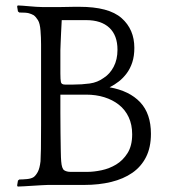

<svg xmlns="http://www.w3.org/2000/svg" viewBox="-20 -680 627 706"><path d="M157 0Q150 0 134 1Q118 2 101 3Q84 4 68 5Q52 6 45 6L43 2L46 -16L51 -20Q63 -20 79 -21.5Q95 -23 104 -29Q112 -35 119 -48Q126 -61 129 -87Q130 -102 130.5 -132Q131 -162 131 -221V-471Q131 -491 131 -516.5Q131 -542 129 -567Q127 -594 119.5 -606Q112 -618 104 -624Q95 -629 85.5 -631.5Q76 -634 51 -634L46 -638L43 -656L45 -660Q52 -660 63.5 -659Q75 -658 87.5 -657Q100 -656 113 -655Q126 -654 137 -654H173Q184 -654 198 -654Q212 -654 226.5 -654.5Q241 -655 253 -655Q265 -655 272 -655Q380 -655 427 -613.5Q474 -572 474 -504Q474 -474 466.5 -451Q459 -428 446 -410.5Q433 -393 417 -380.5Q401 -368 383 -359Q456 -346 495.5 -304Q535 -262 535 -188Q535 -138 517 -102.5Q499 -67 466.5 -44.5Q434 -22 389 -11Q344 0 290 0ZM202 -332Q202 -304 202 -266Q202 -228 202.5 -191.5Q203 -155 203.5 -126Q204 -97 205 -87Q207 -60 216 -54Q225 -48 240 -48H301Q325 -48 353.5 -54Q382 -60 407 -75Q432 -90 449 -117Q466 -144 466 -186Q466 -222 453 -249.5Q440 -277 417 -295Q394 -313 363.5 -322.5Q333 -332 297 -332ZM249 -369Q281 -369 310 -373Q339 -377 362 -394Q384 -408 398 -434.5Q412 -461 412 -497Q412 -550 382 -578Q352 -606 297 -606H207Q205 -577 204.5 -557Q204 -537 203 -522Q202 -507 202 -495Q202 -483 202 -472V-410Q202 -387 204 -378Q206 -369 219 -369Z"/></svg>

Font: Quattrocento
Style: Regular
Weight: 400
Designer: Pablo Impallari
Foundry: Pablo Impallari, Igino Marini, Branda Gallo
Version: Version 2.000